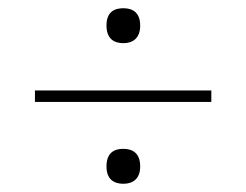

<svg xmlns="http://www.w3.org/2000/svg" viewBox="-20 -591 599 467"><path d="M280 -486C302 -486 321 -497 321 -529C321 -561 302 -571 280 -571C257 -571 239 -561 239 -529C239 -497 257 -486 280 -486ZM65 -343H494V-371H65ZM280 -144C302 -144 321 -155 321 -186C321 -219 302 -229 280 -229C257 -229 239 -219 239 -186C239 -155 257 -144 280 -144Z"/></svg>

Font: Noto Serif Malayalam Thin
Style: Regular
Weight: 100
Designer: Indian type Foundry, Jelle Bosma, Monotype Design Team
Foundry: Monotype Imaging Inc.
Version: Version 2.104